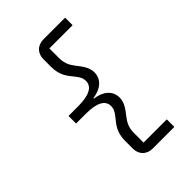

<svg xmlns="http://www.w3.org/2000/svg" viewBox="-258 -869 1116 1116"><g transform="rotate(-45 300.0 -311.0)"><path d="M318.9 138.1H495V76H304V-1.1C304 -56.1 323.2 -78.8 344.1 -106.9C366.1 -136 391 -165.8 391 -208.1C391 -263.1 348 -300.1 280.9 -308.9V-312.9C348 -322.1 391 -359 391 -414.1C391 -456 366.1 -486.2 344.1 -514.9C323.2 -543 304 -566.1 304 -621.1V-698.2H495V-759.9H318.9C263.8 -759.9 235.1 -724.1 235.1 -677.9V-615.1C235.1 -543 267 -509.9 290.8 -480.1C312.9 -453.1 321 -436.1 321 -415.1C321 -365.1 273.1 -342 182.9 -342H105.1V-279.8H182.9C273.1 -279.8 321 -257.1 321 -207C321 -186.1 312.9 -169 290.8 -142C267 -111.9 235.1 -78.8 235.1 -7.1V56.1C235.1 101.9 263.8 138.1 318.9 138.1Z"/></g></svg>

Font: Margiela Mono
Style: Regular
Weight: 400
Designer: Mike Abbink, Paul van der Laan, Pieter van Rosmalen
Foundry: Bold Monday
Version: Version 2.003 2021